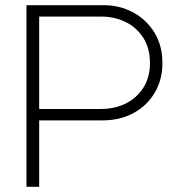

<svg xmlns="http://www.w3.org/2000/svg" viewBox="-20 -720 699 740"><path d="M82 0V-700H379Q442 -700 493.5 -672Q545 -644 575.5 -594Q606 -544 606 -477Q606 -413 576.5 -363Q547 -313 495 -284.5Q443 -256 374 -256H131V0ZM131 -300H369Q422 -300 464.5 -321Q507 -342 532.5 -382Q558 -422 558 -477Q558 -534 532.5 -574Q507 -614 464.5 -635Q422 -656 372 -656H131Z"/></svg>

Font: MuseoModerno Thin ExtraLight
Style: Regular
Weight: 250
Version: Version 1.002